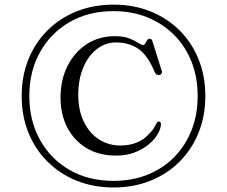

<svg xmlns="http://www.w3.org/2000/svg" viewBox="-20 -766 979 828"><path d="M469.5 42.5Q556 42.5 628.5 13.5Q701 -15.5 754.2 -68.8Q807.5 -122 836.5 -194Q865.5 -266 865.5 -352Q865.5 -438 836.5 -510Q807.5 -582 754.2 -635Q701 -688 628.5 -717Q556 -746 469.5 -746Q383 -746 310.5 -717Q238 -688 184.8 -635Q131.5 -582 102.5 -510Q73.5 -438 73.5 -352Q73.5 -266 102.5 -194Q131.5 -122 184.8 -69Q238 -16 310.5 13.2Q383 42.5 469.5 42.5ZM469.5 14Q362 14 280.2 -33Q198.5 -80 152.5 -162.8Q106.5 -245.5 106.5 -352Q106.5 -458.5 152.5 -541Q198.5 -623.5 280.2 -670.8Q362 -718 469.5 -718Q550 -718 616.5 -690.8Q683 -663.5 731.5 -614.8Q780 -566 806.2 -499Q832.5 -432 832.5 -352Q832.5 -272 806.2 -205Q780 -138 731.5 -88.8Q683 -39.5 616.5 -12.8Q550 14 469.5 14ZM674 -229.5Q673.5 -211.5 660.5 -188.5Q647.5 -165.5 622.5 -144.2Q597.5 -123 561.8 -109Q526 -95 480 -95Q406.5 -95 352.8 -127.5Q299 -160 270 -216.5Q241 -273 241 -345Q241 -421.5 271.2 -481.5Q301.5 -541.5 354.2 -575.8Q407 -610 475 -610Q512.5 -610 537 -600.5Q561.5 -591 575.5 -581.5Q589.5 -572 596 -572Q603 -572 606.8 -578.8Q610.5 -585.5 614.5 -592.2Q618.5 -599 625 -599Q629.5 -599 632.5 -596.8Q635.5 -594.5 637.5 -587.5L677.5 -460.5Q680 -454 676.5 -448.8Q673 -443.5 666 -442.5Q659.5 -442 654.5 -445.5Q649.5 -449 646.5 -456.5Q617.5 -527 577 -555Q536.5 -583 481 -583Q434.5 -583 397.5 -554.2Q360.5 -525.5 339 -474.5Q317.5 -423.5 317.5 -357Q317.5 -291 341 -242Q364.5 -193 405.5 -165.8Q446.5 -138.5 499.5 -138.5Q539 -138.5 570.2 -151.5Q601.5 -164.5 619.5 -185Q637 -202 644.2 -214.8Q651.5 -227.5 655.2 -234.8Q659 -242 665.5 -242Q674 -241.5 674 -229.5Z"/></svg>

Font: Fraunces Light
Style: Regular
Weight: 300
Version: Version 1.000;[b76b70a41]